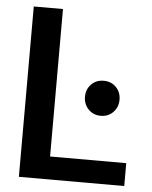

<svg xmlns="http://www.w3.org/2000/svg" viewBox="-51 -743 623 786"><g transform="rotate(5 260.5 -350.0)"><path d="M56 0V-700H176V-94H489V0ZM368 -278Q337 -278 317 -299Q297 -320 297 -350Q297 -381 317 -401.5Q337 -422 368 -422Q399 -422 419 -401.5Q439 -381 439 -350Q439 -320 419 -299Q399 -278 368 -278Z"/></g></svg>

Font: Host Grotesk SemiBold
Style: Regular
Weight: 600
Designer: Doukan Karapınar
Foundry: Element Type
Version: Version 1.003